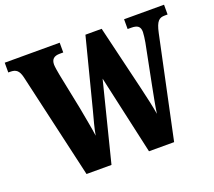

<svg xmlns="http://www.w3.org/2000/svg" viewBox="-125 -874 1153 1034"><g transform="rotate(-20 451.5 -357.0)"><path d="M65 -605 204 0H347L461 -453L562 0H706L829 -580C843 -646 860 -658 892 -658H908V-714H679V-658H699C735 -658 751 -647 751 -615C751 -603 747 -574 744 -557L700 -335C689 -278 677 -219 671 -175C664 -219 651 -275 636 -339L548 -707H455L354 -313C340 -260 328 -219 321 -177C316 -218 300 -298 292 -344L250 -551C246 -571 241 -602 241 -613C241 -644 257 -658 290 -658H310V-714H-5V-658H6C38 -658 55 -647 65 -605Z"/></g></svg>

Font: Noto Serif Georgian ExtraCondensed Black
Style: Regular
Weight: 900
Width: 2
Designer: Monotype Design Team, Akaki Razmadze
Foundry: Google LLC
Version: Version 2.003